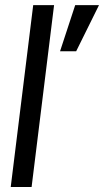

<svg xmlns="http://www.w3.org/2000/svg" viewBox="-20 -748 416 768"><path d="M22.9 0H106.4L196.3 -727.5H112.8ZM220.2 -543H284.7L376 -727.5H280.8Z"/></svg>

Font: Guggenheim Sans Display
Style: Italic
Weight: 400
Italic angle: -7°
Designer: Modified by Tom Baber under direction of Pentagram Design 2023
Foundry: rsms
Version: Version 1.001;Glyphs 3.1.2 (3151)